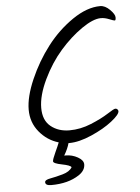

<svg xmlns="http://www.w3.org/2000/svg" viewBox="-59 -748 707 972"><g transform="rotate(-5 294.5 -261.5)"><path d="M248 36Q280 36 308.5 52Q337 68 337 89Q337 120 304 142Q248 179 162 179Q132 179 132 162Q132 150 160 145Q188 140 223.5 130Q259 120 272 98Q268 88 224.5 79.5Q181 71 181 60Q181 50 196.5 16.5Q212 -17 218 -33Q160 -50 120.5 -98Q81 -146 81 -211Q81 -276 119 -363.5Q157 -451 214 -525.5Q271 -600 345.5 -651Q420 -702 487 -702Q512 -702 536 -678Q560 -654 560 -638.5Q560 -623 554.5 -623Q549 -623 527 -632Q505 -641 485 -641Q446 -641 387.5 -600.5Q329 -560 275.5 -499Q222 -438 183.5 -357.5Q145 -277 145 -214Q145 -151 183.5 -120Q222 -89 278 -89Q334 -89 388.5 -111.5Q443 -134 477 -156Q511 -178 518 -178Q525 -178 529 -173.5Q533 -169 533 -164Q533 -147 491 -114Q449 -81 385 -53Q321 -25 271 -25H267Q260 2 240 36Z"/></g></svg>

Font: Kalam Light
Style: Regular
Weight: 300
Version: Version 2.001;PS 1.0;hotconv 1.0.79;makeotf.lib2.5.61930; tt